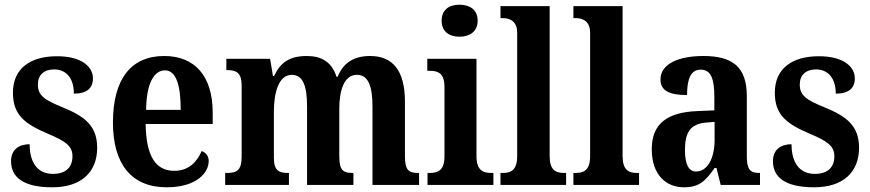

<svg xmlns="http://www.w3.org/2000/svg" viewBox="-20 -786 3698 816"><path d="M202 10C326 10 393 -55 393 -158C393 -252 339 -292 246 -330C167 -362 141 -381 141 -427C141 -467 167 -491 210 -491C260 -491 294 -455 294 -388C349 -388 375 -411 375 -453C375 -501 329 -547 222 -547C110 -547 35 -496 35 -392C35 -299 83 -260 185 -217C258 -186 288 -166 288 -122C288 -78 263 -47 205 -47C142 -47 106 -92 106 -173C65 -173 27 -154 27 -101C27 -34 77 10 202 10Z M688 10C816 10 867 -52 867 -102C867 -124 854 -138 837 -144C817 -97 781 -60 721 -60C642 -60 601 -121 599 -259H884V-307C884 -465 806 -548 678 -548C539 -548 460 -453 460 -265C460 -91 537 10 688 10ZM748 -319H601C602 -428 633 -487 681 -487C729 -487 748 -423 748 -319Z M937 0H1208V-51H1205C1167 -51 1144 -59 1144 -116V-311C1144 -394 1165 -468 1220 -468C1269 -468 1285 -418 1285 -333V0H1482V-51H1479C1440 -51 1422 -60 1422 -122V-324C1422 -401 1442 -468 1497 -468C1546 -468 1563 -418 1563 -333V0H1761V-51H1758C1719 -51 1701 -60 1701 -122V-354C1701 -490 1646 -548 1553 -548C1484 -548 1439 -519 1415 -460H1410C1390 -523 1346 -548 1284 -548C1209 -548 1171 -519 1145 -463H1140L1128 -536H942V-488H945C983 -488 1007 -479 1007 -422V-120C1007 -60 984 -51 945 -51H937Z M1933 -630C1975 -630 2010 -651 2010 -698C2010 -746 1975 -766 1933 -766C1890 -766 1857 -746 1857 -698C1857 -651 1890 -630 1933 -630ZM1797 0H2077V-51H2067C2031 -51 2005 -64 2005 -123V-536H1796V-485H1809C1844 -485 1869 -472 1869 -417V-122C1869 -64 1844 -51 1807 -51H1797Z M2107 0H2386V-51H2377C2341 -51 2316 -64 2316 -123V-760H2107V-709H2117C2140 -709 2178 -701 2178 -647V-123C2178 -64 2153 -51 2117 -51H2107Z M2417 0H2696V-51H2687C2651 -51 2626 -64 2626 -123V-760H2417V-709H2427C2450 -709 2488 -701 2488 -647V-123C2488 -64 2463 -51 2427 -51H2417Z M2887 10C2953 10 2979 -18 3017 -72H3025L3043 0H3210V-51H3207C3167 -51 3154 -67 3154 -122V-377C3154 -503 3092 -548 2969 -548C2867 -548 2787 -516 2787 -448C2787 -401 2824 -382 2900 -382C2900 -449 2915 -490 2958 -490C3003 -490 3016 -448 3016 -374V-317L2945 -314C2815 -309 2750 -260 2750 -152C2750 -42 2811 10 2887 10ZM2938 -57C2906 -57 2891 -90 2891 -148C2891 -222 2913 -259 2980 -265L3017 -268V-191C3017 -112 2986 -57 2938 -57Z M3440 10C3564 10 3631 -55 3631 -158C3631 -252 3577 -292 3484 -330C3405 -362 3379 -381 3379 -427C3379 -467 3405 -491 3448 -491C3498 -491 3532 -455 3532 -388C3587 -388 3613 -411 3613 -453C3613 -501 3567 -547 3460 -547C3348 -547 3273 -496 3273 -392C3273 -299 3321 -260 3423 -217C3496 -186 3526 -166 3526 -122C3526 -78 3501 -47 3443 -47C3380 -47 3344 -92 3344 -173C3303 -173 3265 -154 3265 -101C3265 -34 3315 10 3440 10Z"/></svg>

Font: Noto Serif Ethiopic Condensed
Style: Bold
Weight: 700
Width: 3
Designer: Monotype Design Team
Foundry: Monotype Imaging Inc.
Version: Version 2.102